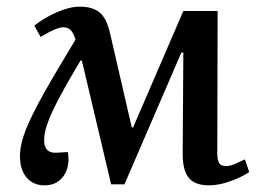

<svg xmlns="http://www.w3.org/2000/svg" viewBox="-20 -543 776 577"><path d="M354 11H314L226 -361H222Q165 -266 140 -213.5Q115 -161 113 -130Q109 -82 150 -84L184 -86Q191 -42 171 -14Q151 14 114 14Q80 14 60 -9.5Q40 -33 40 -73Q40 -109 57.5 -153Q75 -197 112 -263Q134 -302 157.5 -341.5Q181 -381 207 -424Q200 -446 191.5 -453.5Q183 -461 170 -461Q150 -461 102 -432L83 -466Q115 -491 152.5 -507Q190 -523 220 -523Q259 -523 280 -505Q301 -487 311 -442L376 -160H380L531 -510H634L633 -84Q633 -62 638.5 -53Q644 -44 659 -44Q671 -44 684 -49.5Q697 -55 716 -64L729 -26Q707 -11 672.5 1.5Q638 14 608 14Q565 14 546.5 -9.5Q528 -33 529 -86L531 -385H525Z"/></svg>

Font: Literata 36pt Medium
Style: Italic
Weight: 500
Italic angle: -2°
Designer: Latin by Veronika Burian and Jose Scaglione. Greek by Irene Vlachou. Cyrillic by Vera Evstafieva
Foundry: TypeTogether
Version: Version 3.002